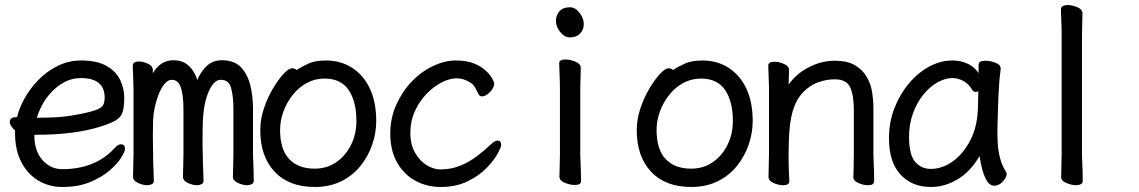

<svg xmlns="http://www.w3.org/2000/svg" viewBox="-20 -727 4540 765"><path d="M303 -486Q367 -486 405 -464Q443 -442 459 -408Q475 -374 475 -338.5Q475 -303 469 -282Q463 -261 442 -248Q421 -235 375 -221Q274 -190 124 -190H117V-186Q117 -126 149 -89.5Q181 -53 228 -53Q358 -53 435 -135Q449 -152 462 -152Q478 -152 478 -134Q478 -123 463 -99Q448 -75 417 -48Q386 -21 339 -1.5Q292 18 228 18Q175 18 132 -8Q89 -34 64.5 -82Q40 -130 40 -196V-207Q32 -214 25.5 -223.5Q19 -233 19 -241Q19 -260 44 -260Q45 -260 48 -260Q56 -295 77 -333.5Q98 -372 131.5 -407Q165 -442 209 -464Q253 -486 303 -486ZM127 -258H139Q212 -258 262 -266Q312 -274 344 -283Q379 -293 388 -304Q397 -315 397 -338Q397 -416 302 -416Q267 -416 237 -400Q207 -384 184 -359Q161 -334 147 -307Q133 -280 127 -258Z M589 -447Q589 -441 589 -435Q619 -487 671 -487Q712 -487 737 -460Q757 -439 766 -408Q777 -435 796 -456Q822 -487 864 -487Q914 -487 940.5 -458.5Q967 -430 977.5 -386.5Q988 -343 988 -296V-111Q988 -105 989 -84Q991 -42 991 -6Q991 3 982.5 7Q974 11 965 11Q948 11 928 2Q908 -7 908 -23Q908 -30 909 -65Q910 -100 910 -111V-290Q910 -346 900 -379Q891 -409 859 -409Q834 -409 814 -367.5Q794 -326 789 -260Q787 -229 787 -176V-144Q787 -127 788 -111Q788 -81 789.5 -51.5Q791 -22 791 -6Q791 3 782.5 7Q774 11 765 11Q748 11 728.5 2Q709 -7 709 -23Q709 -30 710 -65Q711 -100 711 -111V-290Q711 -353 699 -382Q689 -409 664 -409Q649 -409 635 -392Q621 -375 611 -348Q592 -297 590 -248Q589 -219 589 -186L590 -111Q590 -81 591.5 -51.5Q593 -22 593 -6Q593 3 584.5 7Q576 11 567 11Q550 11 530 2Q510 -7 510 -23Q510 -31 511 -67.5Q512 -104 512 -111V-356Q512 -386 510.5 -420.5Q509 -455 509 -465Q509 -482 534 -482Q550 -482 569.5 -473Q589 -464 589 -447Z M1279 -486Q1338 -486 1383.5 -456.5Q1429 -427 1454 -373.5Q1479 -320 1479 -245Q1479 -197 1463 -150.5Q1447 -104 1416 -65.5Q1385 -27 1339 -4.5Q1293 18 1234 18Q1131 18 1074 -43Q1017 -104 1017 -208Q1017 -252 1031.5 -295Q1046 -338 1067 -373.5Q1088 -409 1109 -432Q1130 -455 1144 -455Q1154 -455 1162 -448Q1181 -461 1208.5 -473.5Q1236 -486 1279 -486ZM1234 -55Q1281 -55 1318 -79.5Q1355 -104 1377.5 -147.5Q1400 -191 1400 -245Q1400 -323 1369 -368.5Q1338 -414 1273 -414Q1235 -414 1202.5 -396.5Q1170 -379 1146 -348.5Q1122 -318 1109 -282Q1096 -246 1096 -209Q1096 -132 1132 -93.5Q1168 -55 1234 -55Z M1962 -167Q1977 -167 1977 -149Q1977 -141 1962.5 -114.5Q1948 -88 1918.5 -57.5Q1889 -27 1843 -4.5Q1797 18 1735 18Q1681 18 1635.5 -6.5Q1590 -31 1562.5 -79Q1535 -127 1535 -195Q1535 -255 1558 -307.5Q1581 -360 1618.5 -400Q1656 -440 1703.5 -463Q1751 -486 1795.5 -486Q1840 -486 1869 -474Q1898 -462 1915.5 -445.5Q1933 -429 1941 -414.5Q1949 -400 1949 -395Q1949 -377 1932 -360Q1915 -343 1901 -343Q1891 -343 1887 -351Q1880 -365 1873 -378Q1867 -389 1857 -396Q1829 -415 1800 -415Q1771 -415 1738.5 -398Q1706 -381 1678 -351.5Q1650 -322 1632.5 -283Q1615 -244 1615 -197.5Q1615 -151 1634 -118Q1653 -85 1680.5 -68.5Q1708 -52 1735 -52Q1777 -52 1813 -66.5Q1849 -81 1880 -104.5Q1911 -128 1934 -150Q1951 -167 1962 -167Z M2251 -698Q2272 -698 2289 -676Q2306 -654 2306 -631.5Q2306 -609 2291.5 -593.5Q2277 -578 2251 -578Q2229 -578 2212 -599.5Q2195 -621 2195 -643.5Q2195 -666 2209 -682Q2223 -698 2251 -698ZM2211 -110V-369Q2211 -399 2209.5 -431.5Q2208 -464 2208 -475Q2208 -490 2233 -490Q2251 -490 2271 -482Q2294 -473 2294 -457Q2294 -450 2293 -415.5Q2292 -381 2292 -369V-110Q2292 -104 2293 -83Q2295 -42 2295 -5Q2295 10 2270 10Q2253 10 2232 2Q2209 -7 2209 -23Q2209 -31 2210 -67Q2211 -103 2211 -110Z M2779 -486Q2838 -486 2883.5 -456.5Q2929 -427 2954 -373.5Q2979 -320 2979 -245Q2979 -197 2963 -150.5Q2947 -104 2916 -65.5Q2885 -27 2839 -4.5Q2793 18 2734 18Q2631 18 2574 -43Q2517 -104 2517 -208Q2517 -252 2531.5 -295Q2546 -338 2567 -373.5Q2588 -409 2609 -432Q2630 -455 2644 -455Q2654 -455 2662 -448Q2681 -461 2708.5 -473.5Q2736 -486 2779 -486ZM2734 -55Q2781 -55 2818 -79.5Q2855 -104 2877.5 -147.5Q2900 -191 2900 -245Q2900 -323 2869 -368.5Q2838 -414 2773 -414Q2735 -414 2702.5 -396.5Q2670 -379 2646 -348.5Q2622 -318 2609 -282Q2596 -246 2596 -209Q2596 -132 2632 -93.5Q2668 -55 2734 -55Z M3122 -108V-92Q3122 -63 3125 -5Q3125 11 3100 11Q3083 11 3064 3Q3042 -6 3042 -22Q3042 -30 3043 -70.5Q3044 -111 3044 -118V-361Q3044 -390 3042.5 -422.5Q3041 -455 3041 -465Q3041 -481 3066 -481Q3083 -481 3102 -473Q3124 -464 3124 -447Q3123 -409 3122 -390Q3152 -432 3197 -456Q3249 -485 3306 -485Q3356 -485 3386.5 -467Q3417 -449 3433.5 -420.5Q3450 -392 3455 -359Q3460 -326 3460 -296V-108Q3460 -102 3461 -82Q3463 -41 3463 -5Q3463 11 3438 11Q3421 11 3402 3Q3380 -6 3380 -21V-22Q3381 -38 3381 -48L3382 -117V-290Q3382 -347 3367 -380Q3352 -411 3306 -411Q3273 -411 3239.5 -399Q3206 -387 3179 -358.5Q3152 -330 3138 -283Q3125 -237 3123 -163Q3123 -131 3122 -108Z M3941 13Q3901 13 3883 -105Q3848 -46 3801 -16Q3747 18 3689 18Q3613 18 3567.5 -32Q3522 -82 3522 -176Q3522 -240 3543.5 -295.5Q3565 -351 3601 -394Q3637 -437 3682 -461.5Q3727 -486 3775 -486Q3812 -486 3842 -470Q3864 -458 3879 -436V-469Q3879 -485 3906 -485Q3924 -485 3944 -478Q3967 -470 3967 -454V-452V-451Q3961 -407 3958 -343Q3954 -227 3954 -204Q3954 -181 3955.5 -154Q3957 -127 3964.5 -97.5Q3972 -68 3988 -43Q3991 -38 3991 -34Q3991 -21 3976 -4Q3961 13 3941 13ZM3878 -363Q3872 -361 3866 -361Q3860 -361 3855 -367Q3839 -394 3817.5 -405Q3796 -416 3775 -416Q3746 -416 3715.5 -399Q3685 -382 3659 -350Q3633 -318 3617.5 -275Q3602 -232 3602 -182Q3602 -110 3626.5 -82Q3651 -54 3688 -54Q3734 -54 3775.5 -83.5Q3817 -113 3845 -166Q3873 -219 3876 -289V-290Q3877 -303 3877 -324Q3877 -345 3878 -363Z M4210 -109V-586Q4210 -615 4208.5 -647.5Q4207 -680 4207 -690Q4207 -700 4217 -704Q4224 -707 4233 -707Q4251 -707 4271 -699Q4293 -690 4293 -674Q4293 -666 4292 -632Q4291 -598 4291 -586V-109Q4291 -103 4292 -83Q4294 -41 4294 -5Q4294 4 4284 8Q4277 11 4268 11Q4251 11 4231 3Q4208 -6 4208 -22Q4208 -31 4209 -66.5Q4210 -102 4210 -109Z"/></svg>

Font: Moon Stars Kai HW
Style: Bold
Weight: 700
Designer: GuiWonder
Version: Version 1.101